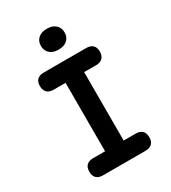

<svg xmlns="http://www.w3.org/2000/svg" viewBox="-226 -1067 1051 1181"><g transform="rotate(-30 300.0 -477.0)"><path d="M366 -122H451Q481 -122 497 -106.5Q513 -91 513 -61Q513 -31 497 -15.5Q481 0 451 0H149Q119 0 103 -15.5Q87 -31 87 -61Q87 -91 103 -106.5Q119 -122 149 -122H234V-608H149Q119 -608 103 -624Q87 -640 87 -670Q87 -699 103 -714.5Q119 -730 149 -730H451Q481 -730 497 -714.5Q513 -699 513 -670Q513 -640 497 -624Q481 -608 451 -608H366ZM300 -806Q261 -806 238.5 -826Q216 -846 216 -880Q216 -914 238.5 -934Q261 -954 300 -954Q339 -954 361.5 -934Q384 -914 384 -880Q384 -846 361.5 -826Q339 -806 300 -806Z"/></g></svg>

Font: Maple Mono
Style: Bold
Weight: 700
Monospace: yes
Designer: subframe7536
Version: Version 7.200